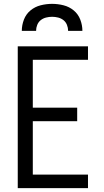

<svg xmlns="http://www.w3.org/2000/svg" viewBox="-20 -975 540 995"><path d="M72 0V-735H436V-665H150V-417H380V-347H150V-70H436V0ZM93 -815Q93 -845 104 -873.5Q115 -902 138 -921Q161 -940 190.5 -947.5Q220 -955 250 -955Q280 -955 309.5 -947.5Q339 -940 362 -921Q385 -902 396 -873.5Q407 -845 407 -815H333Q333 -831 327 -846Q321 -861 309 -870.5Q297 -880 281.5 -884Q266 -888 250 -888Q234 -888 218.5 -884Q203 -880 191 -870.5Q179 -861 173 -846Q167 -831 167 -815Z"/></svg>

Font: Iosevka Algr
Style: Regular
Weight: 400
Monospace: yes
Designer: Belleve Invis
Foundry: Belleve Invis
Version: Version 26.0.2; ttfautohint (v1.8.3)